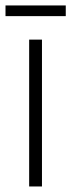

<svg xmlns="http://www.w3.org/2000/svg" viewBox="-37 -674 258 694"><path d="M114.7 0H68.4V-530.8H114.7ZM200.7 -654.3V-615.7H-17.1V-654.3Z"/></svg>

Font: Open Sans Condensed Light
Style: Regular
Weight: 300
Width: 3
Designer: Monotype Design Team
Foundry: Monotype Imaging Inc.
Version: Version 3.003; ttfautohint (v1.8.4)